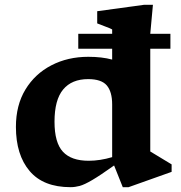

<svg xmlns="http://www.w3.org/2000/svg" viewBox="-20 -764 750 796"><path d="M304.5 -562V-624H445V-642Q438.5 -646 417.2 -653.8Q396 -661.5 383 -667V-717.5L576.5 -744H614L603 -624H686.5V-562H603V-136Q609 -132.5 626.2 -122Q643.5 -111.5 662.2 -100.2Q681 -89 691.5 -82.5V-51.5L513 12H489L453 -78Q395.5 -37 362.8 -17.8Q330 1.5 310.5 6.8Q291 12 272.5 12Q159.5 12 102.8 -55Q46 -122 46 -238Q46 -328 85.5 -393Q125 -458 193 -493.2Q261 -528.5 346 -528.5Q402.5 -528.5 445 -517V-562ZM445 -331Q445 -383.5 422.8 -409.8Q400.5 -436 345.5 -436Q277.5 -436 241.8 -393Q206 -350 206 -259.5Q206 -172.5 240.8 -135Q275.5 -97.5 347.5 -97.5Q394.5 -97.5 445 -112.5Z"/></svg>

Font: Newsreader Caption SemiBold
Style: Regular
Weight: 600
Designer: Hugues Gentile
Foundry: Production Type
Version: Version 1.001